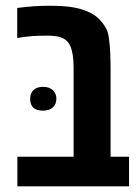

<svg xmlns="http://www.w3.org/2000/svg" viewBox="-20 -660 493 680"><path d="M41.5 0V-105H240.7V-420.9Q240.7 -470.2 228.8 -497.3Q216.8 -524.4 184.1 -530.8Q176.3 -532.2 167.5 -533Q158.7 -533.7 152.3 -533.7Q116.2 -533.7 94.5 -532.2Q72.8 -530.8 41 -525.4V-631.8Q70.3 -635.7 98.1 -637.7Q126 -639.6 154.8 -639.6Q203.1 -639.6 233.9 -634.8Q264.6 -629.9 285.6 -621.1Q313.5 -609.9 329.8 -593.8Q346.2 -577.6 356.9 -557.1Q362.8 -546.9 366 -523.2Q369.1 -499.5 370.4 -471.7Q371.6 -443.8 371.6 -420.4V-105H437V0ZM131.8 -268.1Q86.9 -268.1 86.9 -310.1Q86.9 -330.6 99.1 -341.6Q111.3 -352.5 132.8 -352.5Q154.3 -352.5 167 -340.8Q179.7 -329.1 179.7 -310.1Q179.7 -290.5 166.7 -279.3Q153.8 -268.1 131.8 -268.1Z"/></svg>

Font: Open Sans Condensed
Style: Regular
Weight: 400
Width: 3
Designer: Monotype Design Team
Foundry: Monotype Imaging Inc.
Version: Version 3.000